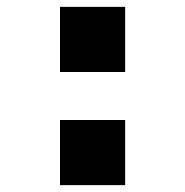

<svg xmlns="http://www.w3.org/2000/svg" viewBox="-20 -540 540 560"><path d="M155 -330V-520H345V-330ZM155 0V-190H345V0Z"/></svg>

Font: Iosevka SS04 Heavy
Style: Regular
Weight: 900
Monospace: yes
Designer: Belleve Invis
Foundry: Belleve Invis
Version: Version 19.0.0; ttfautohint (v1.8.4)